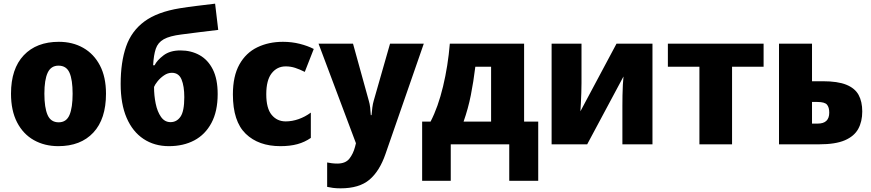

<svg xmlns="http://www.w3.org/2000/svg" viewBox="-20 -787 4751 1047"><path d="M558 -276Q558 -138 489 -64Q420 10 298 10Q223 10 164.5 -23Q106 -56 73 -120Q40 -184 40 -276Q40 -412 109.5 -485.5Q179 -559 301 -559Q376 -559 434 -526Q492 -493 525 -430Q558 -367 558 -276ZM222 -276Q222 -200 239.5 -160Q257 -120 300 -120Q342 -120 359 -160Q376 -200 376 -276Q376 -352 359 -390.5Q342 -429 299 -429Q258 -429 240 -390.5Q222 -352 222 -276Z M638 -329Q638 -448 667.5 -533Q697 -618 767.5 -670Q838 -722 961 -742Q1004 -749 1054 -755Q1104 -761 1153 -767L1170 -624Q1123 -619 1067 -611.5Q1011 -604 969 -599Q905 -591 873 -573Q841 -555 829.5 -521Q818 -487 815 -431H823Q836 -458 871.5 -485Q907 -512 964 -512Q1022 -512 1068 -486.5Q1114 -461 1140.5 -408.5Q1167 -356 1167 -274Q1167 -180 1133 -116.5Q1099 -53 1039.5 -21.5Q980 10 901 10Q822 10 762.5 -29.5Q703 -69 670.5 -144.5Q638 -220 638 -329ZM910 -121Q944 -121 964.5 -151Q985 -181 985 -257Q985 -317 970 -353.5Q955 -390 917 -390Q895 -390 874.5 -376Q854 -362 839.5 -344Q825 -326 820 -313Q820 -266 829 -222Q838 -178 858 -149.5Q878 -121 910 -121Z M1509 10Q1390 10 1320 -57.5Q1250 -125 1250 -272Q1250 -372 1285.5 -435.5Q1321 -499 1383 -529Q1445 -559 1523 -559Q1571 -559 1614.5 -548Q1658 -537 1691 -520L1642 -395Q1614 -409 1589.5 -417Q1565 -425 1538 -425Q1491 -425 1461.5 -387.5Q1432 -350 1432 -273Q1432 -196 1461.5 -160.5Q1491 -125 1538 -125Q1573 -125 1608.5 -137.5Q1644 -150 1675 -173V-35Q1642 -12 1602 -1Q1562 10 1509 10Z M1717 -549H1905L1991 -238Q1996 -222 1998.5 -201.5Q2001 -181 2002 -159H2006Q2008 -182 2010.5 -201.5Q2013 -221 2018 -238L2107 -549H2291L2082 53Q2050 146 1994.5 193Q1939 240 1837 240Q1813 240 1795 237.5Q1777 235 1764 232V99Q1774 101 1788.5 103Q1803 105 1819 105Q1864 105 1885 78.5Q1906 52 1916 14L1921 -6Z M2838 -549V-124H2915V199H2757V0H2438V199H2282V-124H2328Q2369 -203 2396 -315.5Q2423 -428 2433 -549ZM2658 -423H2572Q2562 -341 2547.5 -268Q2533 -195 2508 -124H2658Z M3151 -549V-334Q3151 -311 3150 -280.5Q3149 -250 3147.5 -222Q3146 -194 3145 -180L3342 -549H3538V0H3374V-210Q3374 -236 3374.5 -266.5Q3375 -297 3376.5 -324.5Q3378 -352 3380 -370L3182 0H2988V-549Z M4144 -423H3972V0H3794V-423H3622V-549H4144Z M4408 -344H4467Q4548 -344 4595 -325Q4642 -306 4662 -269.5Q4682 -233 4682 -179Q4682 -124 4660 -84Q4638 -44 4587 -22Q4536 0 4447 0H4228V-549H4408ZM4502 -173Q4502 -202 4489.5 -216.5Q4477 -231 4437 -231H4408V-113H4439Q4502 -113 4502 -173Z"/></svg>

Font: Noto Sans Disp ExtBd
Style: Regular
Weight: 800
Designer: Monotype Design Team
Foundry: Monotype Imaging Inc.
Version: Version 2.000;GOOG;noto-source:20170915:90ef993387c0; ttfaut